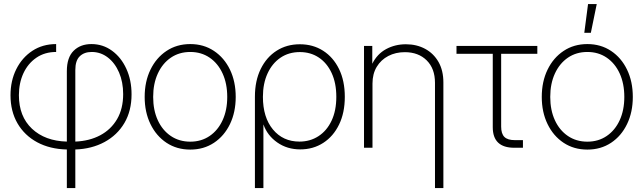

<svg xmlns="http://www.w3.org/2000/svg" viewBox="-20 -748 3257 972"><path d="M318.4 204.1V8.8Q232.4 6.8 168.2 -27.8Q104 -62.5 68.6 -123.5Q33.2 -184.6 33.2 -265.6Q33.2 -339.4 62.5 -397.9Q91.8 -456.5 143.8 -490.7Q195.8 -524.9 264.2 -524.9V-484.9Q206.5 -484.9 164.1 -455.8Q121.6 -426.8 98.6 -377.2Q75.7 -327.6 75.7 -266.1Q75.7 -158.7 141.8 -96.4Q208 -34.2 318.4 -31.2V-387.7Q318.4 -457 352.8 -491Q387.2 -524.9 442.9 -524.9Q501 -524.9 547.1 -491.2Q593.3 -457.5 619.6 -399.9Q646 -342.3 646 -270.5Q646 -187 609.9 -125.5Q573.7 -64 509.3 -29.1Q444.8 5.9 361.3 8.8V204.1ZM361.3 -31.2Q433.1 -34.2 487.5 -63.2Q542 -92.3 572.8 -145Q603.5 -197.8 603.5 -271.5Q603.5 -332.5 582.8 -380.9Q562 -429.2 525.9 -457Q489.7 -484.9 444.3 -484.9Q406.2 -484.9 383.8 -463.1Q361.3 -441.4 361.3 -393.6Z M943.4 9.3Q875 9.3 823 -25.1Q771 -59.6 741.7 -119.9Q712.4 -180.2 712.4 -257.3Q712.4 -335 741.7 -395.3Q771 -455.6 823 -490.2Q875 -524.9 943.4 -524.9Q1011.2 -524.9 1063.2 -490.2Q1115.2 -455.6 1144.3 -395.3Q1173.3 -335 1173.3 -257.3Q1173.3 -180.2 1144.3 -119.9Q1115.2 -59.6 1063.2 -25.1Q1011.2 9.3 943.4 9.3ZM943.4 -30.8Q999 -30.8 1041.3 -59.6Q1083.5 -88.4 1106.9 -139.4Q1130.4 -190.4 1130.4 -257.3Q1130.4 -324.7 1106.9 -376Q1083.5 -427.2 1041.3 -456.1Q999 -484.9 943.4 -484.9Q887.2 -484.9 845 -456.1Q802.7 -427.2 779.1 -376Q755.4 -324.7 755.4 -257.3Q755.4 -190.4 778.8 -139.4Q802.2 -88.4 844.7 -59.6Q887.2 -30.8 943.4 -30.8Z M1270.5 204.1V-258.3Q1270.5 -338.9 1299.8 -398.7Q1329.1 -458.5 1380.4 -491.2Q1431.6 -523.9 1498 -523.9Q1564.5 -523.9 1615.7 -491.2Q1667 -458.5 1696.3 -398.7Q1725.6 -338.9 1725.6 -257.8Q1725.6 -177.2 1696.5 -117.4Q1667.5 -57.6 1616.5 -24.7Q1565.4 8.3 1500 8.3Q1433.6 8.3 1383.5 -26.9Q1333.5 -62 1314 -117.2H1313.5V204.1ZM1496.1 -31.2Q1550.3 -31.2 1592.5 -58.8Q1634.8 -86.4 1658.7 -137.2Q1682.6 -188 1682.6 -257.8Q1682.6 -327.6 1658.9 -378.4Q1635.3 -429.2 1593.8 -456.8Q1552.2 -484.4 1498 -484.4Q1441.9 -484.4 1399.9 -455.8Q1357.9 -427.2 1334.5 -376.2Q1311 -325.2 1311 -257.8Q1311 -153.8 1361.8 -92.5Q1412.6 -31.2 1496.1 -31.2Z M1865.7 -324.7V0H1822.8V-515.6H1864.7V-425.3Q1889.6 -475.1 1934.8 -499.5Q1980 -523.9 2034.7 -523.9Q2089.4 -523.9 2132.3 -500.7Q2175.3 -477.5 2200 -434.3Q2224.6 -391.1 2224.6 -330.6V204.1H2182.1V-328.6Q2182.1 -400.9 2140.1 -442.4Q2098.1 -483.9 2029.3 -483.9Q1982.9 -483.9 1945.8 -464.6Q1908.7 -445.3 1887.2 -409.7Q1865.7 -374 1865.7 -324.7Z M2583.5 0Q2474.6 0 2474.6 -104V-475.6H2291V-515.6H2700.2V-475.6H2517.1V-106.9Q2517.1 -71.3 2533.4 -54.9Q2549.8 -38.6 2585.9 -38.6H2627.4V0Z M2953.6 9.3Q2885.3 9.3 2833.3 -25.1Q2781.2 -59.6 2752 -119.9Q2722.7 -180.2 2722.7 -257.3Q2722.7 -335 2752 -395.3Q2781.2 -455.6 2833.3 -490.2Q2885.3 -524.9 2953.6 -524.9Q3021.5 -524.9 3073.5 -490.2Q3125.5 -455.6 3154.5 -395.3Q3183.6 -335 3183.6 -257.3Q3183.6 -180.2 3154.5 -119.9Q3125.5 -59.6 3073.5 -25.1Q3021.5 9.3 2953.6 9.3ZM2953.6 -30.8Q3009.3 -30.8 3051.5 -59.6Q3093.8 -88.4 3117.2 -139.4Q3140.6 -190.4 3140.6 -257.3Q3140.6 -324.7 3117.2 -376Q3093.8 -427.2 3051.5 -456.1Q3009.3 -484.9 2953.6 -484.9Q2897.5 -484.9 2855.2 -456.1Q2813 -427.2 2789.3 -376Q2765.6 -324.7 2765.6 -257.3Q2765.6 -190.4 2789.1 -139.4Q2812.5 -88.4 2855 -59.6Q2897.5 -30.8 2953.6 -30.8ZM2938 -582 2957 -727.5H3001L2971.2 -582Z"/></svg>

Font: Inter Display ExtraLight
Style: Regular
Weight: 200
Designer: Rasmus Andersson
Foundry: rsms
Version: Version 4.000;git-a52131595